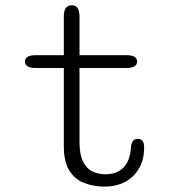

<svg xmlns="http://www.w3.org/2000/svg" viewBox="-20 -680 659 710"><path d="M113 -428.5Q72.5 -428.5 72.5 -452.5Q72.5 -476 113 -476H216V-619.5Q216 -660.5 245.5 -660.5Q274 -660.5 274 -619.5V-476H446.5Q487 -476 487 -452.5Q487 -428.5 446.5 -428.5H274V-154.5Q274 -109.5 286.8 -83.2Q299.5 -57 321.2 -46.2Q343 -35.5 370.5 -35.5Q412.5 -35.5 437.2 -61Q462 -86.5 464.5 -138Q466 -150 471.5 -158.2Q477 -166.5 489.5 -166.5Q502.5 -166.5 507.8 -158Q513 -149.5 513 -134.5Q513 -89.5 494 -57Q475 -24.5 442 -7.2Q409 10 367 10Q325.5 10 291 -3.5Q256.5 -17 236.2 -49.5Q216 -82 216 -139.5V-428.5Z"/></svg>

Font: Sono ExtraLight Monospace Light
Style: Regular
Weight: 300
Version: Version 2.112